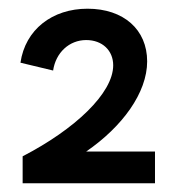

<svg xmlns="http://www.w3.org/2000/svg" viewBox="-20 -727 404 441"><path d="M32 -306H336V-379H178C261 -436 318 -514 318 -586C318 -659 264 -707 181 -707C100 -707 38 -659 27 -583L102 -565C108 -606 139 -635 178 -635C215 -635 240 -611 240 -577C240 -513 152 -430 32 -368Z"/></svg>

Font: Fixel Display Medium
Style: Regular
Weight: 500
Designer: AlfaBravo + MacPaw
Foundry: Kyrylo Tkachov, Marchela Mozhyna, Serhii Makarenko, Maria Weinstein, Zakhar Kryvoshyya
Version: Version 1.211